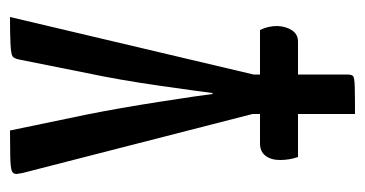

<svg xmlns="http://www.w3.org/2000/svg" viewBox="-193 -347 730 384"><g transform="rotate(-90 172.0 -155.0)"><path d="M312 35Q311 53 303 64.5Q295 76 281 76H215V174Q215 183 212 186Q209 189 190 189.5Q171 190 136 190V76H50Q44 59 44 40Q44 22 52.5 11Q61 0 77 0H136V-15L18 -475L16 -487Q16 -494 22.5 -496.5Q29 -499 50.5 -499.5Q72 -500 103 -500L135 -346Q148 -281 160.5 -200.5Q173 -120 176 -95H178Q181 -120 192.5 -200.5Q204 -281 218 -347L245 -482Q247 -492 251.5 -495Q256 -498 276 -499Q296 -500 330 -500L215 -13V0H304Q312 16 312 35Z"/></g></svg>

Font: Yanone Kaffeesatz
Style: Regular
Weight: 400
Designer: Yanone (Cyrillic: Daniel Pouzeot & Huerta Tipografica)
Foundry: Yanone
Version: Version 1.100;PS 001.100;hotconv 1.0.70;makeotf.lib2.5.58329